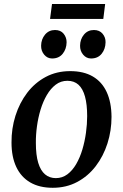

<svg xmlns="http://www.w3.org/2000/svg" viewBox="-20 -902 598 934"><path d="M321.5 -556Q387 -556 431.5 -530Q476 -504 499 -454.2Q522 -404.5 522.5 -333.5Q522.5 -266.5 502.8 -204.5Q483 -142.5 445.8 -93.8Q408.5 -45 355.5 -16.8Q302.5 11.5 236.5 11.5Q172 11.5 127.2 -14.5Q82.5 -40.5 59.2 -89.8Q36 -139 36 -208.5Q35.5 -276.5 55.2 -339Q75 -401.5 112.2 -450.5Q149.5 -499.5 202.5 -527.8Q255.5 -556 321.5 -556ZM308 -509Q276 -509 251.2 -490.2Q226.5 -471.5 208 -440Q189.5 -408.5 177.5 -369Q165.5 -329.5 159.8 -287.5Q154 -245.5 154.5 -206Q154.5 -147.5 166 -109.8Q177.5 -72 199.2 -53.8Q221 -35.5 251.5 -35.5Q283 -35.5 307.8 -54Q332.5 -72.5 350.8 -104Q369 -135.5 380.8 -175Q392.5 -214.5 398.2 -256.2Q404 -298 404 -337Q404 -394 393.5 -432.2Q383 -470.5 361.8 -489.8Q340.5 -509 308 -509ZM233.5 -617.5Q210.5 -617.5 195 -636Q179.5 -654.5 180 -680Q180.5 -711.5 199.2 -733.8Q218 -756 247.5 -756Q275 -756 289.5 -738Q304 -720 304 -696.5Q303.5 -663.5 285 -640.5Q266.5 -617.5 233.5 -617.5ZM423 -617.5Q400 -617.5 384.5 -636Q369 -654.5 369.5 -680Q370 -711.5 388.5 -733.8Q407 -756 437 -756Q464 -756 479 -738Q494 -720 493.5 -696.5Q493 -663.5 474.5 -640.5Q456 -617.5 423 -617.5ZM233 -882.5H491.5L482.5 -810H223.5Z"/></svg>

Font: Merriweather 48pt Medium
Style: Italic
Weight: 500
Italic angle: -7.8°
Version: Version 2.101